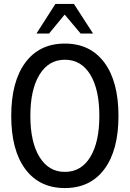

<svg xmlns="http://www.w3.org/2000/svg" viewBox="-20 -936 658 974"><path d="M309 -715Q438 -715 509.5 -618.5Q581 -522 581 -348Q581 -174 509.5 -78Q438 18 309 18Q180 18 108.5 -78Q37 -174 37 -348Q37 -522 108.5 -618.5Q180 -715 309 -715ZM309 -633Q227 -633 180.5 -557.5Q134 -482 134 -348Q134 -215 180.5 -139.5Q227 -64 309 -64Q392 -64 438 -139.5Q484 -215 484 -348Q484 -482 438 -557.5Q392 -633 309 -633ZM165 -766 261 -916H355L452 -766H389L308 -862L229 -766Z"/></svg>

Font: Fragment Mono SC
Style: Regular
Weight: 400
Monospace: yes
Designer: Wei Huang based on Nimbus Sans by URW Studio, based on Helvetica by Max Miedinger.
Foundry: Wei Huang
Version: Version 1.012; ttfautohint (v1.8.4.7-5d5b)